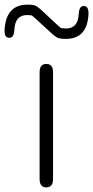

<svg xmlns="http://www.w3.org/2000/svg" viewBox="-71 -809 403 829"><path d="M129 0Q100 0 100 -36V-497Q100 -533 129 -533Q158 -533 158 -497V-36Q158 0 129 0ZM213 -641Q183 -641 172 -649Q156 -660 142 -674L94 -718Q82 -730 68 -741Q64 -744 46 -744Q-6 -744 -9 -680Q-11 -644 -32 -646Q-54 -647 -51 -683Q-44 -789 48 -789Q77 -789 87 -782Q103 -771 117 -757L165 -712Q177 -700 191 -689Q195 -686 214 -686Q266 -686 269 -749Q271 -785 292 -783Q313 -782 311 -746Q305 -641 213 -641Z"/></svg>

Font: Resource Han Rounded KR Light
Style: Regular
Weight: 300
Designer: Cyano Hao (round all glyphs); Ryoko NISHIZUKA 西塚涼子 (kana, bopomofo & ideographs); Paul D. Hunt (Latin, Greek & Cyrillic)
Foundry: Cyano Hao
Version: 0.990